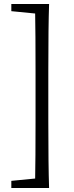

<svg xmlns="http://www.w3.org/2000/svg" viewBox="-20 -779 373 968"><path d="M37.1 168.9V132.8L157.2 121.1Q159.2 26.4 159.2 -168V-422.9Q159.2 -615.2 157.2 -710.9L37.1 -722.7V-758.8H227.5Q223.6 -649.4 223.6 -422.9V-168Q223.6 57.6 227.5 168.9Z"/></svg>

Font: Bpmf Zihi Box R
Style: R
Weight: 400
Foundry: But Ko
Version: Version 1.320